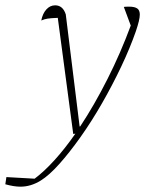

<svg xmlns="http://www.w3.org/2000/svg" viewBox="-114 -503 552 721"><path d="M161 0 103 -436Q77 -435 64.5 -433Q52 -431 41 -426Q46 -452 60 -467.5Q74 -483 93 -483Q122 -483 133 -449L185 -28H187Q240 -108 289.5 -206Q339 -304 377 -407L351 -477Q355 -478 371 -478Q391 -478 401 -471.5Q411 -465 411 -448Q411 -429 396 -385Q374 -322 341 -252.5Q308 -183 269 -115Q230 -47 188.5 11.5Q147 70 108.5 113Q70 156 39 175Q2 198 -37 198Q-62 198 -94 189L-90 162L16 168Q52 141 91 98Q130 55 169 -1Z"/></svg>

Font: Piazzolla Thin
Style: Italic
Weight: 100
Italic angle: -11.3°
Designer: Juan Pablo del Peral
Foundry: Huerta Tipografica
Version: Version 1.330